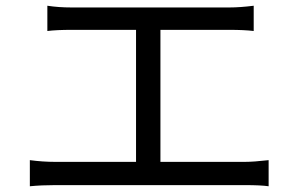

<svg xmlns="http://www.w3.org/2000/svg" viewBox="-20 -689 1040 669"><path d="M833 -125Q864 -125 916 -131V-40Q889 -44 833 -44H172Q125 -44 84 -40V-131Q129 -125 172 -125H454V-585H229Q178 -585 145 -581V-669Q184 -663 229 -663H779Q816 -663 864 -669V-581Q831 -585 779 -585H539V-125Z"/></svg>

Font: 思源黑体R
Style: Regular
Weight: 400
Designer: Ryoko NISHIZUKA  (kana & ideographs); Paul D. Hunt (Latin, Greek & Cyrillic); Wenlong ZHANG  (bopomofo); Sandoll Communi
Foundry: Adobe Systems Incorporated
Version: Version 1.00 June 24, 2014, initial release